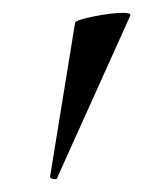

<svg xmlns="http://www.w3.org/2000/svg" viewBox="-20 -751 252 299"><path d="M65 -472Q62 -472 59.5 -473.5Q57 -475 58 -476L97 -716Q99 -720 126.5 -725.5Q154 -731 172 -731Q184 -731 183 -727L69 -474Q69 -472 65 -472Z"/></svg>

Font: Cormorant Garamond SemiBold
Style: Regular
Weight: 600
Designer: Christian Thalmann (Catharsis Fonts)
Version: Version 3.000